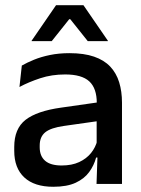

<svg xmlns="http://www.w3.org/2000/svg" viewBox="-20 -704 541 735"><path d="M447 0H349.5L353.5 -116L350 -131V-285L350.5 -309.5Q350.5 -366 321.8 -392.5Q293 -419 229.5 -419Q178 -419 134 -404.5Q90 -390 54.5 -371L63.5 -453Q83.5 -464.5 110.5 -475.5Q137.5 -486.5 171.5 -493.5Q205.5 -500.5 246 -500.5Q301.5 -500.5 340 -487.2Q378.5 -474 402 -449Q425.5 -424 436.2 -389Q447 -354 447 -311ZM184 11Q111.5 11 73 -24.8Q34.5 -60.5 34.5 -126.5V-141.5Q34.5 -211.5 77.8 -245.2Q121 -279 214 -292L361 -313L366.5 -242L225.5 -222Q175 -215 153.5 -197.8Q132 -180.5 132 -147V-140Q132 -106.5 152.8 -88.5Q173.5 -70.5 216 -70.5Q255 -70.5 283 -83.5Q311 -96.5 328.5 -118.2Q346 -140 352.5 -166.5L366 -101H348Q340 -71 321.5 -45.5Q303 -20 269.8 -4.5Q236.5 11 184 11ZM101 -548 194.5 -684H299.5L393 -548V-546.5H316L249 -630.5H245L178 -546.5H101Z"/></svg>

Font: Anek Devanagari Medium
Style: Regular
Weight: 500
Designer: Kailash Malviya (Devanagari) & Yesha Goshar (Latin)
Foundry: Ek Type
Version: Version 1.003